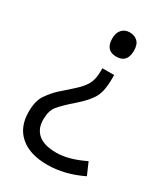

<svg xmlns="http://www.w3.org/2000/svg" viewBox="-183 -631 795 908"><g transform="rotate(30 214.5 -177.0)"><path d="M193.8 -480Q193.8 -511.2 210 -528.6Q226.1 -545.9 252 -545.9Q277.8 -545.9 294.9 -530.3Q312 -514.6 312 -480Q312 -414.1 252.9 -414.1Q193.8 -414.1 193.8 -480ZM387.2 79.1 416 145Q319.8 191.9 225.1 191.9Q130.4 191.9 77.6 146.5Q24.9 101.1 24.9 18.1Q24.9 -43.5 49.1 -77.1Q73.2 -110.8 94.7 -130.6Q116.2 -150.4 154.3 -183.6Q192.4 -216.8 208.3 -245.1Q224.1 -273.4 224.1 -318.8V-334H288.1V-309.1Q288.1 -249.5 269.8 -213.4Q251.5 -177.2 198.2 -130.9Q145 -84.5 124 -58.6Q103 -32.7 103 16.6Q103 65.9 135.3 93.5Q167.5 121.1 234.4 121.1Q301.3 121.1 387.2 79.1Z"/></g></svg>

Font: OpenSans-Regular
Style: Regular
Weight: 400
Foundry: Ascender Corporation
Version: Version 1.10